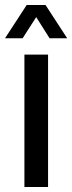

<svg xmlns="http://www.w3.org/2000/svg" viewBox="-43 -743 287 763"><path d="M54 0V-526H148V0ZM-23 -591 63 -723H138L224 -591H154L80 -708H122L47 -591Z"/></svg>

Font: Archivo Condensed Medium
Style: Regular
Weight: 500
Width: 3
Designer: Hector Gatti
Foundry: Omnibus-Type
Version: Version 2.001